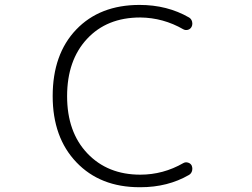

<svg xmlns="http://www.w3.org/2000/svg" viewBox="-20 -784 1040 792"><path d="M558.6 -63.5Q653.3 -63.5 736.3 -111.3Q745.1 -116.2 755.4 -113.3Q765.6 -110.4 770.5 -101.6Q773.4 -94.7 773.4 -87.9Q773.4 -84 772.5 -80.1Q769.5 -68.4 759.8 -62.5Q671.9 -11.7 559.6 -11.7Q557.6 -11.7 555.7 -11.7Q393.6 -11.7 295.4 -114.3Q197.3 -216.8 197.3 -387.7Q197.3 -560.5 294.4 -662.1Q391.6 -763.7 555.7 -763.7Q669.9 -763.7 759.8 -711.9Q769.5 -706.1 772.5 -694.3Q773.4 -690.4 773.4 -686.5Q773.4 -679.7 770.5 -673.8Q765.6 -664.1 755.4 -661.1Q745.1 -658.2 736.3 -663.1Q653.3 -710.9 558.6 -711.9Q420.9 -711.9 338.9 -623.5Q256.8 -535.2 256.8 -387.2Q256.8 -239.3 340.3 -151.4Q423.8 -63.5 558.6 -63.5Z"/></svg>

Font: Rounded-X Mgen+ 1mn light
Style: Regular
Weight: 200
Designer: [Source Han Sans]
Ryoko NISHIZUKA  (kana & ideographs); Paul D. Hunt (Latin, Greek & Cyrillic); Wenlong ZHANG  (bopomofo
Version: Version 1.059.20150602